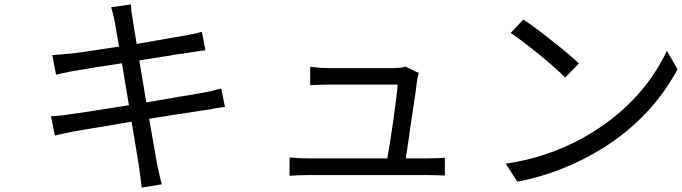

<svg xmlns="http://www.w3.org/2000/svg" viewBox="-20 -808 3104 874"><path d="M987 -405 1004 -321Q975 -318 965 -316L953 -314L941 -311L914 -307Q898 -305 803 -290L769 -285L734 -279Q686 -272 659 -267Q691 -80 695 -61L700 -38L705 -15Q711 12 717 31L625 46L622 21L619 -3Q616 -28 613 -48Q612 -55 601 -121Q599 -130 596 -151.5Q593 -173 591 -182Q585 -220 579 -254Q528 -246 425 -228Q415 -227 393 -223Q389 -222 379 -220.5Q369 -219 364 -218Q355 -216 344.5 -214.5Q334 -213 328 -211.5Q322 -210 319 -210Q256 -198 230 -191L212 -279Q252 -280 300 -288Q336 -292 567 -329L535 -520Q401 -500 316 -485Q309 -484 294.5 -481Q280 -478 272 -476Q266 -475 252 -472Q238 -469 235 -468L218 -557L237 -559L257 -560Q265 -561 279.5 -562.5Q294 -564 301 -564Q350 -569 522 -596Q516 -629 509.5 -667Q503 -705 503 -706Q495 -747 486 -775L576 -788Q577 -757 584 -719Q586 -706 602 -608L637 -614L671 -620Q695 -624 734 -631Q760 -635 792.5 -641Q825 -647 827 -647Q872 -655 899 -663L915 -579Q912 -579 902 -577.5Q892 -576 884 -575L864 -572L844 -569Q836 -567 825 -566L814 -564L802 -563Q767 -558 747 -554Q690 -545 614 -533L646 -342Q674 -346 792 -367Q844 -375 899 -385Q944 -393 987 -405Z M1827 -87H1926Q1951 -87 1966 -88Q1973 -88 1986.5 -88.5Q2000 -89 2005 -90V-9Q1957 -11 1929 -11H1381Q1342 -11 1298 -8V-91Q1320 -90 1337 -88Q1353 -87 1381 -87H1743Q1754 -145 1771 -265Q1789 -394 1790 -423H1472Q1446 -423 1431 -422L1411 -421L1392 -420V-504Q1440 -498 1471 -498H1775Q1783 -498 1803 -500Q1818 -501 1825 -505L1886 -476Q1880 -450 1879 -445Q1874 -400 1855 -275Q1847 -226 1840 -172Q1836 -142 1833 -126Q1830 -108 1827 -87Z M2493 -622Q2573 -560 2615 -519L2553 -455Q2510 -498 2438 -557Q2353 -626 2305 -658L2362 -719Q2419 -682 2493 -622ZM2682 -209Q2909 -352 3016 -577L3064 -492Q2945 -273 2728 -136Q2542 -20 2335 19L2282 -63Q2498 -94 2682 -209Z"/></svg>

Font: Source Han Sans Regular
Style: Regular
Weight: 400
Designer: Ryoko NISHIZUKA  (kana & ideographs); Paul D. Hunt (Latin, Greek & Cyrillic); Wenlong ZHANG  (bopomofo); Sandoll Communi
Foundry: Adobe Systems Incorporated
Version: Version 1.00 January 18, 2024, initial release